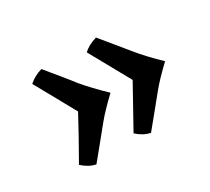

<svg xmlns="http://www.w3.org/2000/svg" viewBox="-80 -580 655 600"><g transform="rotate(-30 247.5 -280.0)"><path d="M348 -280 267 -426Q284 -443 315 -452Q333 -430 356 -402Q379 -374 392 -358Q421 -322 465 -280Q421 -238 400 -212Q379 -186 356 -158Q333 -130 315 -108Q288 -114 267 -134Q341 -267 348 -280ZM70 -426Q90 -444 118 -452Q136 -430 159 -402Q182 -374 194 -358Q224 -322 268 -280Q224 -238 203 -212Q182 -186 159 -158Q136 -130 118 -108Q93 -113 70 -134Q118 -218 151 -280Q149 -284 70 -426Z"/></g></svg>

Font: Port Lligat Sans
Style: Regular
Weight: 400
Designer: Dario Muhafara, Eduardo Rodriguez Tunni
Foundry: Tipo
Version: Version 1.002